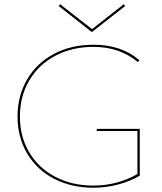

<svg xmlns="http://www.w3.org/2000/svg" viewBox="-20 -872 759 897"><path d="M633 -270V-51Q586 -24 530 -9.5Q474 5 416 5Q314 5 233.5 -36.5Q153 -78 107.5 -154Q62 -230 62 -328Q62 -424 106.5 -500.5Q151 -577 231.5 -620Q312 -663 417 -663Q547 -663 631 -591L624 -582Q539 -653 417 -653Q316 -653 237.5 -611Q159 -569 116 -495Q73 -421 73 -328Q73 -233 117 -159.5Q161 -86 239 -45.5Q317 -5 416 -5Q528 -5 622 -59V-260H432V-270ZM565 -844 409 -722 254 -844 261 -852 410 -736 558 -852Z"/></svg>

Font: Ysabeau Hairline
Style: Regular
Weight: 100
Designer: Christian Thalmann (Catharsis Fonts)
Version: Version 0.003